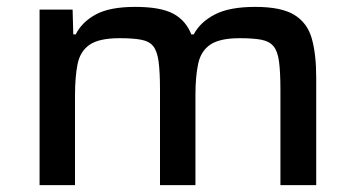

<svg xmlns="http://www.w3.org/2000/svg" viewBox="-20 -538 1037 558"><path d="M95 0V-510H191L193 -438H200Q218 -474 258.5 -496Q299 -518 373 -518Q446 -518 483 -498.5Q520 -479 536 -438H543Q562 -474 604.5 -496Q647 -518 722 -518Q797 -518 835 -495Q873 -472 886 -426.5Q899 -381 899 -313V0H795V-277Q795 -328 791 -358.5Q787 -389 775 -403.5Q763 -418 739.5 -422.5Q716 -427 677 -427Q619 -427 591.5 -408.5Q564 -390 556 -353Q548 -316 548 -261V0H445V-277Q445 -328 441 -358.5Q437 -389 425.5 -403.5Q414 -418 390.5 -422.5Q367 -427 328 -427Q268 -427 240.5 -408Q213 -389 205.5 -352Q198 -315 198 -261V0Z"/></svg>

Font: Saira Expanded Medium
Style: Regular
Weight: 500
Width: 7
Designer: Hector Gatti with collaboration of the Omnibus-Type team
Foundry: Omnibus-Type
Version: Version 1.100; ttfautohint (v1.8.3)